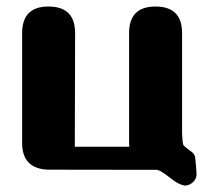

<svg xmlns="http://www.w3.org/2000/svg" viewBox="-20 -520 637 589"><path d="M581.5 -8.3Q583 7.3 583 13.7Q583 28.3 572.3 38.6Q561 49.3 546.4 49.3Q527.8 45.9 506.8 29.3Q485.4 12.2 472.2 4.9Q468.3 2.9 460.9 1L125 0.5Q47.9 -3.9 47.9 -81.1V-418.5Q47.9 -500 128.9 -500Q210.4 -500 210.4 -418.5L209.5 -69.8H376.5Q376 -76.2 376 -81.1V-418.5Q376 -500 457 -500Q538.6 -500 538.6 -418.5V-109.9Q539.6 -85.4 542 -76.2Q545.4 -70.3 561 -59.1Q579.1 -48.3 579.1 -33.2Z"/></svg>

Font: inglobal
Style: Bold
Weight: 700
Designer: Andrey Kochetov, Denis Davydov, Evgeny Yurtaev
Foundry: inglobal.ru
Version: Version 1.00 September 25, 2014, initial release